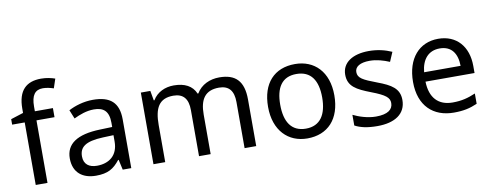

<svg xmlns="http://www.w3.org/2000/svg" viewBox="-64 -1085 3616 1415"><g transform="rotate(-10 1744.0 -377.5)"><path d="M332 -468V-536H197V-571C197 -655 225 -693 284 -693C313 -693 342 -685 364 -678L387 -747C361 -756 325 -765 283 -765C173 -765 109 -708 109 -570V-539L15 -509V-468H109V0H197V-468Z M632 -545C562 -545 496 -524 449 -499L476 -433C520 -454 571 -474 627 -474C697 -474 738 -444 738 -355V-323L647 -320C472 -315 390 -256 390 -149C390 -40 462 10 559 10C649 10 692 -17 739 -76H743L760 0H824V-365C824 -490 762 -545 632 -545ZM658 -259 737 -262V-214C737 -110 669 -61 579 -61C521 -61 481 -88 481 -148C481 -216 524 -254 658 -259Z M1578 -546C1508 -546 1442 -517 1406 -456H1401C1375 -517 1319 -546 1237 -546C1173 -546 1112 -519 1079 -463H1074L1061 -536H990V0H1078V-278C1078 -403 1113 -472 1221 -472C1296 -472 1331 -429 1331 -345V0H1418V-296C1418 -410 1459 -472 1563 -472C1637 -472 1672 -429 1672 -345V0H1759V-349C1759 -487 1699 -546 1578 -546Z M2391 -269C2391 -446 2289 -546 2144 -546C1990 -546 1895 -446 1895 -269C1895 -91 1999 10 2141 10C2294 10 2391 -91 2391 -269ZM1986 -269C1986 -396 2033 -472 2142 -472C2251 -472 2300 -396 2300 -269C2300 -142 2251 -63 2143 -63C2034 -63 1986 -142 1986 -269Z M2879 -148C2879 -234 2820 -269 2718 -307C2615 -346 2580 -364 2580 -409C2580 -449 2619 -474 2691 -474C2743 -474 2793 -459 2838 -440L2868 -510C2818 -532 2762 -546 2697 -546C2577 -546 2496 -495 2496 -404C2496 -316 2558 -284 2662 -244C2767 -204 2794 -180 2794 -140C2794 -92 2756 -61 2667 -61C2604 -61 2539 -83 2497 -104V-24C2538 -2 2590 10 2665 10C2796 10 2879 -44 2879 -148Z M3216 -546C3074 -546 2979 -440 2979 -264C2979 -85 3084 10 3237 10C3310 10 3358 -1 3413 -25V-102C3357 -78 3309 -65 3241 -65C3134 -65 3073 -130 3070 -251H3437V-304C3437 -450 3353 -546 3216 -546ZM3215 -474C3304 -474 3344 -412 3345 -321H3072C3081 -417 3131 -474 3215 -474Z"/></g></svg>

Font: Noto Sans Tifinagh Agraw Imazighen
Style: Regular
Weight: 400
Designer: JamraPatel
Foundry: JamraPatel LLC
Version: Version 2.006